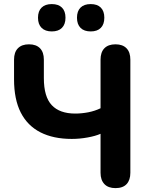

<svg xmlns="http://www.w3.org/2000/svg" viewBox="-20 -936 746 964"><path d="M559.8 8.5Q523.5 8.5 504.1 -11.8Q484.8 -32 484.8 -68.5V-264.2Q459.8 -253 419.8 -245.8Q379.8 -238.5 340.2 -238.5Q248 -238.5 183 -271.6Q118 -304.8 84.2 -371Q50.5 -437.2 50.5 -537.8V-636.5Q50.5 -673.8 69.9 -693.6Q89.2 -713.5 125.5 -713.5Q161.8 -713.5 181 -693.6Q200.2 -673.8 200.2 -636.5V-543.8Q200.2 -450.2 239.9 -408Q279.5 -365.8 357.8 -365.8Q389.8 -365.8 423.2 -372.2Q456.8 -378.8 484.8 -392.5V-636.5Q484.8 -673.8 504.1 -693.6Q523.5 -713.5 559.8 -713.5Q596 -713.5 615.2 -693.6Q634.5 -673.8 634.5 -636.5V-68.5Q634.5 -32 615.8 -11.8Q597 8.5 559.8 8.5ZM435.6 -778.2Q402.2 -778.2 384.4 -796.1Q366.5 -814 366.5 -847.1Q366.5 -880.3 384.4 -897.9Q402.2 -915.5 435.4 -915.5Q468.5 -915.5 486.1 -897.9Q503.8 -880.3 503.8 -847.1Q503.8 -814 486.2 -796.1Q468.6 -778.2 435.6 -778.2ZM239.9 -778.2Q207.1 -778.2 188.9 -796.1Q170.8 -814 170.8 -847.1Q170.8 -880.3 188.9 -897.9Q207.1 -915.5 239.9 -915.5Q273.3 -915.5 291 -897.9Q308.8 -880.3 308.8 -847.1Q308.8 -814 291 -796.1Q273.3 -778.2 239.9 -778.2Z"/></svg>

Font: Nunito ExtraLight
Style: Regular
Weight: 200
Designer: Vernon Adams
Foundry: Vernon Adams
Version: Version 3.602;April 4, 2023;FontCreator 14.0.0.2856 64-bit